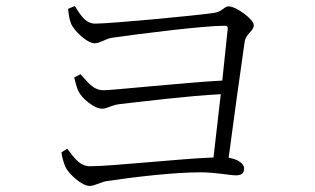

<svg xmlns="http://www.w3.org/2000/svg" viewBox="-20 -672 1040 634"><path d="M202 -181 183 -169C184 -155 191 -132 196 -121C205 -100 249 -58 276 -58C292 -58 314 -71 332 -74C427 -88 555 -103 642 -103C692 -103 739 -93 759 -93C780 -93 786 -102 786 -116C786 -133 763 -147 735 -151C750 -264 775 -447 788 -535C793 -562 818 -569 818 -589C818 -608 760 -651 735 -651C719 -651 716 -633 684 -629C621 -620 346 -594 294 -594C260 -594 243 -628 227 -652L205 -643C206 -630 209 -607 214 -596C221 -574 266 -529 293 -529C309 -529 330 -544 348 -547C446 -561 651 -587 723 -587C730 -587 733 -584 732 -577L714 -406C586 -399 353 -374 321 -374C286 -374 266 -406 246 -427L225 -416C228 -404 234 -379 240 -369C250 -348 291 -313 317 -313C334 -313 346 -324 373 -328C464 -338 596 -355 709 -361L685 -152C574 -148 349 -123 277 -123C241 -123 221 -157 202 -181Z"/></svg>

Font: Noto Serif CJK HK Light
Style: Regular
Weight: 300
Designer: Ryoko NISHIZUKA 西塚涼子 (kana & ideographs); Frank Grießhammer (Latin, Greek & Cyrillic); Wenlong ZHANG 张文龙 (bopomofo); San
Foundry: Adobe
Version: Version 2.001;hotconv 1.1.0;makeotfexe 2.6.0